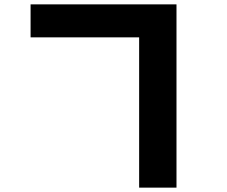

<svg xmlns="http://www.w3.org/2000/svg" viewBox="-20 -787 1040 879"><path d="M120 -767H788V72H617V-616H120Z"/></svg>

Font: Mplus 1p ExtraBold
Style: Regular
Weight: 800
Version: Version 1.061